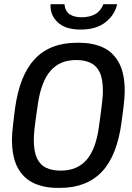

<svg xmlns="http://www.w3.org/2000/svg" viewBox="-20 -904 640 934"><path d="M259.8 10Q194.5 10 144.6 -13Q94.8 -36 66.5 -87.5Q38.2 -139 38.2 -225.8Q38.2 -240 39.6 -257.8Q41 -275.5 44.2 -303.9Q47.5 -332.2 53 -375.5Q75.2 -538.5 149.5 -617.2Q223.8 -696 353.5 -696H365.2Q430.8 -696 480.5 -673.4Q530.2 -650.8 558.5 -598.9Q586.8 -547 586.8 -460.2Q586.8 -446.8 585.4 -428.5Q584 -410.2 580.8 -382Q577.5 -353.8 571.2 -309.8Q550 -147.5 475.8 -68.8Q401.5 10 271.5 10ZM275.2 -74Q355.8 -74 401.4 -126.6Q447 -179.2 461.5 -289.5Q468.5 -337 472.1 -367.1Q475.8 -397.2 477.6 -415Q479.5 -432.8 480 -443.6Q480.5 -454.5 480.5 -462.5Q480.5 -520.5 464.8 -552.9Q449 -585.2 419.9 -598.6Q390.8 -612 349.8 -612Q271.2 -612 225.6 -559.4Q180 -506.8 164.2 -397.2Q157.2 -349.8 153.1 -319.6Q149 -289.5 147.2 -271.4Q145.5 -253.2 145 -242.8Q144.5 -232.2 144.5 -223.5Q144.5 -166.5 160.1 -133.6Q175.8 -100.8 205.4 -87.4Q235 -74 275.2 -74ZM372.5 -760.2Q297 -760.2 259.8 -796.4Q222.5 -832.5 226 -883.5H293.5Q297 -849.2 318.8 -834.6Q340.5 -820 376.8 -820Q415.2 -820 442.2 -834.6Q469.2 -849.2 483 -883.5H549.8Q539 -832.5 493.9 -796.4Q448.8 -760.2 372.5 -760.2Z"/></svg>

Font: Chivo Mono Medium
Style: Italic
Weight: 500
Italic angle: -8.05°
Monospace: yes
Designer: Hector Gatti
Foundry: Omnibus-Type
Version: Version 1.008